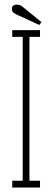

<svg xmlns="http://www.w3.org/2000/svg" viewBox="-20 -834 232 854"><path d="M34.5 0V-30H81V-670H34.5V-700H158V-670H111V-30H158V0ZM154.5 -723 57.5 -767.5Q46 -773 39.5 -778Q33 -783 33 -794Q33 -813.5 55 -813.5Q64 -813.5 70.5 -810.2Q77 -807 83.5 -801.5L164.5 -735.5Z"/></svg>

Font: Imbue 10pt Thin
Style: Regular
Weight: 100
Designer: Tyler Finck
Foundry: Etcetera Type Company
Version: Version 1.102; ttfautohint (v1.8.3)